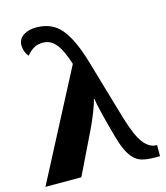

<svg xmlns="http://www.w3.org/2000/svg" viewBox="-117 -857 815 945"><g transform="rotate(-15 290.5 -385.0)"><path d="M284 -550Q261 -623 234 -656Q207 -689 168 -689Q139 -689 119.5 -676.5Q100 -664 84 -645Q63 -672 63 -702Q63 -735 89.5 -752.5Q116 -770 155 -770Q237 -770 283 -713.5Q329 -657 363 -541L454 -230Q484 -130 513.5 -93.5Q543 -57 576 -57H581V0H556Q510 0 482 -10Q454 -20 432 -52.5Q410 -85 392 -150Q348 -307 342 -356H339Q335 -335 318 -292Q301 -249 283 -212L180 0H-3Z"/></g></svg>

Font: Noto Serif ExtraBold
Style: Regular
Weight: 800
Designer: Monotype Design Team
Foundry: Monotype Imaging Inc.
Version: Version 1.001